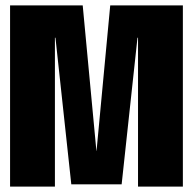

<svg xmlns="http://www.w3.org/2000/svg" viewBox="-20 -695 724 715"><path d="M17.5 0V-675H288L339 -133H339.5L390.5 -675H661V0H494V-554.5H492L433 -8.5H245.5L186.5 -554.5H184.5V0Z"/></svg>

Font: Anybody Condensed ExtraBold
Style: Regular
Weight: 800
Width: 3
Designer: Tyler Finck
Foundry: Etcetera Type Company
Version: Version 1.010; ttfautohint (v1.8.3) -l 8 -r 50 -G 200 -x 14 